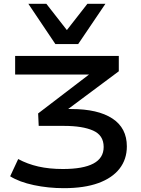

<svg xmlns="http://www.w3.org/2000/svg" viewBox="-20 -790 735 1002"><path d="M313 192Q232 192 156.5 176Q81 160 33 130L75 40Q123 66 180 79Q237 92 308 92Q414 92 467.5 63.5Q521 35 521 -23Q521 -84 466 -108.5Q411 -133 314 -133H182L179 -198L489 -435L488 -401H59V-498H600V-418L306 -199L280 -221H352Q491 -221 566.5 -171.5Q642 -122 642 -26Q642 41 604 90Q566 139 493 165.5Q420 192 313 192ZM269 -560 128 -770H222L329 -633L436 -770H530L388 -560Z"/></svg>

Font: Nunito Sans 7pt Expanded SemiBold
Style: Regular
Weight: 600
Width: 7
Designer: Vernon Adams
Foundry: Vernon Adams
Version: Version 3.101;gftools[0.9.27]